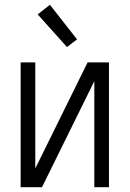

<svg xmlns="http://www.w3.org/2000/svg" viewBox="-20 -780 540 800"><path d="M66 0V-520H127V-78L345 -520H434V0H373V-442L155 0ZM259 -584 137 -720 188 -760 301 -616Z"/></svg>

Font: Iosevka Custom Light
Style: Regular
Weight: 300
Monospace: yes
Designer: Belleve Invis
Foundry: Belleve Invis
Version: Version 27.3.5